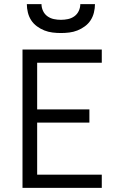

<svg xmlns="http://www.w3.org/2000/svg" viewBox="-20 -910 590 930"><path d="M89 0V-670H473V-606H160V-380H413V-316H160V-64H473V0ZM275 -750Q255 -750 234.5 -752.5Q214 -755 195 -762.5Q176 -770 159 -782.5Q142 -795 131 -812Q120 -829 115 -849.5Q110 -870 110 -890H181Q181 -873 188.5 -857Q196 -841 210 -831Q224 -821 241 -817.5Q258 -814 275 -814Q292 -814 309 -817.5Q326 -821 340 -831Q354 -841 361.5 -857Q369 -873 369 -890H440Q440 -870 435 -849.5Q430 -829 419 -812Q408 -795 391 -782.5Q374 -770 355 -762.5Q336 -755 315.5 -752.5Q295 -750 275 -750Z"/></svg>

Font: Lode
Style: Regular
Weight: 400
Monospace: yes
Designer: Belleve Invis
Foundry: Belleve Invis
Version: Version 29.2.0; ttfautohint (v1.8.3)